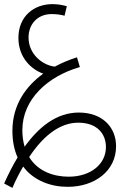

<svg xmlns="http://www.w3.org/2000/svg" viewBox="-45 -509 581 928"><path d="M15 399C31 361 49 327 67 296C118 365 202 394 282 394C413 394 516 317 516 198C516 105 449 35 336 35C229 35 143 104 74 200C67 176 63 149 63 119C64 -28 183 -139 341 -185L327 -232C292 -221 255 -206 220 -187C163 -193 93 -245 93 -328C93 -390 134 -441 205 -441C232 -441 252 -437 267 -433L278 -479C256 -485 235 -489 208 -489C120 -489 44 -431 44 -326C44 -230 107 -173 164 -153C81 -93 15 -3 15 123C15 174 24 216 40 252C16 292 -6 335 -25 378ZM333 84C425 84 467 138 467 202C467 283 395 345 287 345C216 345 138 320 96 250C171 137 252 84 333 84Z"/></svg>

Font: Noto Sans Arabic ExtCond Light
Style: Regular
Weight: 300
Width: 2
Designer: Monotype Design Team, Nadine Chahine, Nizar Qandah and Khaled Hosny
Foundry: Monotype Imaging Inc.
Version: Version 2.012